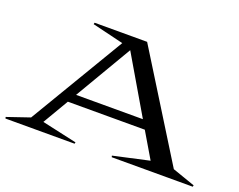

<svg xmlns="http://www.w3.org/2000/svg" viewBox="-180 -778 1192 956"><g transform="rotate(20 416.0 -300.0)"><path d="M-82 -7.8 38.1 -48.8 337.9 -551.8 171.9 -591.8 173.8 -600.1H452.1L793.9 -49.8L914.1 -7.8L912.1 0H482.9L481 -7.8L670.9 -49.8L590.8 -185.1H183.1L103 -48.8L288.1 -7.8L286.1 0H-80.1ZM210 -231H564L387.2 -532.2Z"/></g></svg>

Font: Halibut Exp
Style: Regular
Weight: 400
Width: 7
Designer: Matteo Maggi
Foundry: Collletttivo
Version: Version 3.080 | FøM Fix